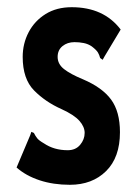

<svg xmlns="http://www.w3.org/2000/svg" viewBox="-20 -502 390 533"><path d="M174 11Q128 11 90 -1.5Q52 -14 26 -37L64 -127L67 -136L74 -133Q78 -125 83 -118.5Q88 -112 102 -104Q130 -85 168 -85Q190 -85 202.5 -100Q215 -115 215 -133Q215 -150 200.5 -166.5Q186 -183 151 -199Q106 -219 74.5 -251Q43 -283 43 -344Q43 -381 59.5 -412.5Q76 -444 106.5 -463Q137 -482 179 -482Q268 -482 315 -420L270 -345L265 -336L258 -341Q256 -349 252 -356Q248 -363 235 -373Q225 -380 212.5 -382.5Q200 -385 187 -385Q167 -385 153.5 -374Q140 -363 140 -344Q140 -324 158 -310Q176 -296 210 -282Q264 -259 288.5 -225.5Q313 -192 313 -135Q313 -65 274.5 -27Q236 11 174 11Z"/></svg>

Font: Inconsolata ExtraCondensed Black
Style: Regular
Weight: 900
Width: 2
Monospace: yes
Designer: Raph Levien, Cyreal, Brenton Simpson
Foundry: Raph Levien, Cyreal, Google
Version: Version 3.001; ttfautohint (v1.8.2.53-6de2)